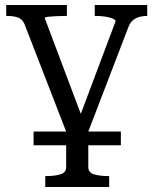

<svg xmlns="http://www.w3.org/2000/svg" viewBox="-20 -529 617 772"><path d="M466 0V55H115V0ZM335 0H246L79 -431Q71 -451 53.5 -458Q36 -465 7 -465H5V-509H249V-465H247Q226 -465 206 -464Q186 -463 173 -461.5Q160 -460 160 -456L311 -55L298 -53L445 -444Q444 -450 431.5 -455Q419 -460 401 -462.5Q383 -465 363 -465H361V-509H572V-465H570Q555 -465 540.5 -461Q526 -457 515 -448Q504 -439 497 -422ZM246 0H335V143Q335 165 358 172Q381 179 417 179H419V223H162V179H164Q200 179 223 172Q246 165 246 143Z"/></svg>

Font: Roboto Serif 28pt
Style: Regular
Weight: 400
Designer: Greg Gazdowicz
Foundry: Commercial Type
Version: Version 1.008